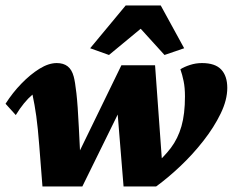

<svg xmlns="http://www.w3.org/2000/svg" viewBox="-26 -672 854 696"><path d="M127.9 3.9 116.2 -145.5Q111.3 -209 105.5 -251Q99.6 -293 91.8 -329.1Q60.5 -302.7 31.2 -254.9L-5.9 -295.9Q19.5 -335.9 51.8 -369.1Q84 -402.3 117.2 -422.9Q150.4 -443.4 179.7 -443.4Q204.1 -443.4 219.2 -431.6Q234.4 -419.9 241.2 -394.5Q246.1 -377 251 -334Q255.9 -291 259.8 -210L266.6 -74.2H238.3L414.1 -435.5H536.1L562.5 -70.3L528.3 -68.4Q567.4 -101.6 593.3 -135.7Q619.1 -169.9 631.8 -214.4Q644.5 -258.8 644.5 -322.3Q644.5 -354.5 639.6 -377.9Q634.8 -401.4 627.9 -420.9Q641.6 -429.7 662.6 -436.5Q683.6 -443.4 706.1 -443.4Q753.9 -443.4 775.9 -419.9Q797.9 -396.5 797.9 -353.5Q797.9 -309.6 773.9 -260.3Q750 -210.9 711.4 -161.6Q672.9 -112.3 627.9 -69.8Q583 -27.3 540 3.9H421.9L397.5 -295.9H419.9L272.5 3.9ZM641.6 -497.1 570.3 -472.7 455.1 -599.6H522.5L369.1 -472.7L300.8 -497.1L429.7 -652.3H556.6Z"/></svg>

Font: Crimson Pro Black
Style: Italic
Weight: 900
Italic angle: -12°
Designer: Jacques Le Bailly
Foundry: Baron von Fonthausen
Version: Version 1.003